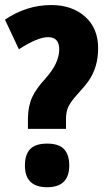

<svg xmlns="http://www.w3.org/2000/svg" viewBox="-25 -744 430 776"><path d="M182.1 -723.6Q266.1 -723.6 318.8 -676.8Q371.6 -629.9 371.6 -549.3Q371.6 -472.2 333 -417Q315.9 -393.1 285.2 -359.9Q261.2 -333 251.5 -313Q241.7 -293 241.7 -262.7V-223.1H87.9V-267.1Q88.9 -316.9 105.7 -352.5Q122.6 -388.2 158.7 -426.3H158.2Q214.4 -487.8 214.4 -544.9Q214.4 -593.8 168.9 -593.8Q127.4 -593.8 51.3 -544.9L-4.9 -664.6Q82.5 -723.6 182.1 -723.6ZM254.9 -75.2Q254.9 12.7 165.3 12.7Q75.7 12.7 75.7 -75.2Q75.7 -119.1 96.9 -141.4Q118.2 -163.6 165.5 -163.6Q212.9 -163.6 233.9 -141.1Q254.9 -118.7 254.9 -75.2Z"/></svg>

Font: Open Sans Hebrew Condensed Extra Bold
Style: Regular
Weight: 800
Width: 3
Foundry: Ascender Corporation, Yanek Iontef
Version: Version 2.001;PS 002.001;hotconv 1.0.70;makeotf.lib2.5.58329